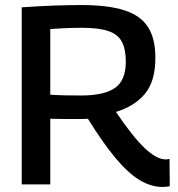

<svg xmlns="http://www.w3.org/2000/svg" viewBox="-20 -730 705 760"><path d="M623 10Q578 10 533 -17Q488 -44 438 -103.5Q388 -163 328 -260Q319 -259 303.5 -259Q288 -259 280 -259Q257 -259 230 -259Q203 -259 179 -260V0H66V-701Q139 -706 195 -708Q251 -710 302 -710Q407 -710 471.5 -689.5Q536 -669 565.5 -623.5Q595 -578 595 -501Q595 -408 553.5 -358.5Q512 -309 439 -287Q505 -189 552.5 -144Q600 -99 636 -99Q638 -99 643 -99.5Q648 -100 651 -101L652 7Q647 8 639.5 9Q632 10 623 10ZM301 -352Q391 -352 434.5 -381.5Q478 -411 478 -486Q478 -535 462.5 -564.5Q447 -594 409 -607Q371 -620 305 -620Q280 -620 262.5 -619.5Q245 -619 226 -618Q207 -617 179 -615V-355Q214 -353 242.5 -352.5Q271 -352 301 -352Z"/></svg>

Font: Georama Medium
Style: Regular
Weight: 500
Designer: Jean-Baptiste Levee
Foundry: Production Type
Version: Version 1.000